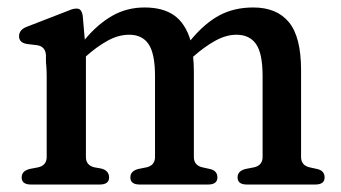

<svg xmlns="http://www.w3.org/2000/svg" viewBox="-20 -494 914 514"><path d="M786 -72Q787 -51 809 -46L827 -42Q849 -38 849 -19Q849 0 824 0H641Q616 0 616 -19Q616 -37 639 -42L660 -46Q682 -51 683 -72V-290Q683 -351 665.5 -376Q648 -401 613 -401Q585 -401 555.5 -384.5Q526 -368 497 -342Q498 -333 498.5 -322.5Q499 -312 499 -301V-72Q500 -51 522 -46L540 -42Q562 -38 562 -19Q562 0 537 0H354Q329 0 329 -19Q329 -37 352 -42L372 -46Q394 -51 395 -72V-290Q395 -350 378 -375.5Q361 -401 326 -401Q297 -401 268 -385Q239 -369 210 -343V-72Q211 -51 233 -46L250 -43Q272 -38 272 -19Q272 0 247 0H63Q38 0 38 -19Q38 -37 61 -42L82 -46Q104 -51 105 -72V-253Q105 -273 105 -289Q105 -305 104 -317Q103 -325 103 -332Q103 -339 103 -347Q101 -370 79 -373L54 -376Q31 -379 31 -397Q31 -414 51 -422L167 -467Q176 -471 185 -471Q191 -471 193 -469Q201 -464 202 -446L207 -388Q242 -430 281 -452Q320 -474 367 -474Q416 -474 446 -453Q476 -432 490 -386Q528 -432 567.5 -453Q607 -474 658 -474Q721 -474 753.5 -434.5Q786 -395 786 -306Z"/></svg>

Font: Song Myung
Style: Regular
Weight: 400
Designer: JIKJI
Foundry: JIKJI
Version: Version 1.00